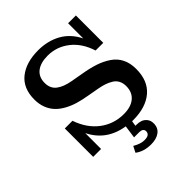

<svg xmlns="http://www.w3.org/2000/svg" viewBox="-244 -833 1167 1167"><g transform="rotate(-45 339.5 -249.5)"><path d="M65.9 0V-244.1H131.8Q163.6 -151.9 230 -101.8Q296.4 -51.8 381.8 -51.8Q443.4 -51.8 477.8 -80.8Q512.2 -109.9 512.2 -162.1Q512.2 -188 502.2 -207.5Q492.2 -227.1 472.7 -239.3Q453.1 -251.5 431.2 -259Q409.2 -266.6 378.9 -272L305.2 -285.2Q261.7 -292.5 226.1 -303.2Q190.4 -314 158.7 -331.5Q127 -349.1 105.5 -372.1Q84 -395 71.5 -427.2Q59.1 -459.5 59.1 -499Q59.1 -595.7 121.1 -645.3Q183.1 -694.8 287.1 -694.8Q368.2 -694.8 431.9 -659.9Q495.6 -625 532.2 -551.8V-682.1H599.1V-446.8H533.2Q505.4 -534.7 443.8 -582.8Q382.3 -630.9 305.2 -630.9Q243.2 -630.9 209 -603.8Q174.8 -576.7 174.8 -525.9Q174.8 -478.5 207.8 -453.4Q240.7 -428.2 299.8 -418L374 -404.8Q433.1 -395 476.6 -380.6Q520 -366.2 555.9 -342Q591.8 -317.9 610.4 -280.5Q628.9 -243.2 628.9 -192.9Q628.9 -91.8 566.9 -38.8Q504.9 14.2 396 14.2H386.2L380.9 47.9H390.1Q410.2 47.9 427.2 53.7Q444.3 59.6 457.3 75.7Q470.2 91.8 470.2 116.2Q470.2 154.8 442.6 175.3Q415 195.8 369.1 195.8Q306.6 195.8 265.1 164.1L285.2 125Q327.1 149.9 359.9 148.9Q403.8 148.9 403.8 117.2Q403.8 105 394.8 98.4Q385.7 91.8 371.1 91.8H325.2L336.9 8.8Q194.8 -13.2 133.8 -136.2V0Z"/></g></svg>

Font: Montagu Slab 144pt Medium
Style: Regular
Weight: 500
Designer: Florian Karsten
Foundry: Florian Karsten
Version: Version 1.000